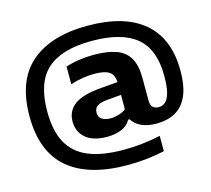

<svg xmlns="http://www.w3.org/2000/svg" viewBox="-131 -907 1427 1296"><g transform="rotate(-15 582.0 -259.5)"><path d="M607.5 230Q335 230 192.5 109.5Q50 -11 50 -260Q50 -508.5 189.8 -628.8Q329.5 -749 586 -749Q844.5 -749 979.2 -633.5Q1114 -518 1114 -294Q1114 -182.5 1083 -115.8Q1052 -49 996.5 -19.5Q941 10 867.5 10Q745 10 697 -65.5H687.5Q666 -25.5 621 -7.8Q576 10 523.5 10Q423.5 10 372.5 -34Q321.5 -78 321.5 -149.5Q321.5 -225.5 381 -267.8Q440.5 -310 571 -319.5L683.5 -329Q681 -382.5 648.2 -403Q615.5 -423.5 544 -423.5Q508 -423.5 463.2 -416.5Q418.5 -409.5 378.5 -395.5V-519Q423 -533.5 474 -541Q525 -548.5 573 -548.5Q670 -548.5 731.8 -526.2Q793.5 -504 823.5 -452.2Q853.5 -400.5 853.5 -311.5V-157.5Q853.5 -122 868.5 -107.8Q883.5 -93.5 910 -93.5Q935.5 -93.5 955.5 -110.2Q975.5 -127 987.5 -169.5Q999.5 -212 999.5 -289.5Q999.5 -472.5 898.5 -557.5Q797.5 -642.5 586 -642.5Q376 -642.5 275 -552.2Q174 -462 174 -260.5Q174 -125 219.8 -40.5Q265.5 44 361.2 83.8Q457 123.5 607.5 123.5Q736 123.5 865 95.5V202.5Q739.5 230 607.5 230ZM493.5 -165Q493.5 -133.5 516.8 -119Q540 -104.5 577 -104.5Q601 -104.5 632.2 -113.2Q663.5 -122 684 -139V-239.5L585 -231Q537 -226.5 515.2 -211.5Q493.5 -196.5 493.5 -165Z"/></g></svg>

Font: Encode Sans Expanded Expanded
Style: Bold
Weight: 700
Width: 7
Designer: Multiple Designers
Foundry: Impallari Type
Version: Version 3.000; ttfautohint (v1.8.3) -l 8 -r 50 -G 200 -x 14 